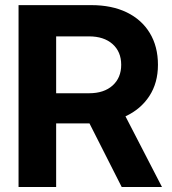

<svg xmlns="http://www.w3.org/2000/svg" viewBox="-20 -748 690 768"><path d="M54.2 0V-727.5H345.2Q427.2 -727.5 487.1 -698.5Q546.9 -669.4 579.3 -615.7Q611.8 -562 611.8 -488.8Q611.8 -416.5 577.4 -363.8Q543 -311 481.9 -282.7L627.9 0H466.8L337.9 -254.4Q337.4 -254.4 336.4 -254.4H204.6V0ZM204.6 -375H336.4Q396 -375 430.4 -406Q464.8 -437 464.8 -488.8Q464.8 -541 430.2 -571.8Q395.5 -602.5 335.9 -602.5H204.6Z"/></svg>

Font: Inter Display
Style: Bold
Weight: 700
Designer: Rasmus Andersson
Foundry: rsms
Version: Version 4.001;git-9221beed3